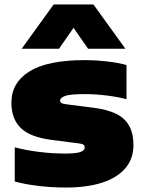

<svg xmlns="http://www.w3.org/2000/svg" viewBox="-20 -828 644 859"><path d="M46 -16V-169Q94 -156 153.8 -148.5Q213.5 -141 271 -141Q319.5 -141 339.2 -147.8Q359 -154.5 359 -168Q359 -176.5 353 -180.8Q347 -185 329 -187L211 -202Q114.5 -214.5 72.8 -255.5Q31 -296.5 31 -368Q31 -458.5 112.2 -508.8Q193.5 -559 359 -559Q408 -559 459.8 -553Q511.5 -547 546 -537V-384Q510.5 -394 459.2 -400.5Q408 -407 361 -407Q294.5 -407 271.8 -399Q249 -391 249 -378Q249 -371 255.5 -367Q262 -363 280 -361L398 -346Q457 -338.5 496.2 -320.5Q535.5 -302.5 556.2 -268Q577 -233.5 577 -178Q577 -119 541.8 -76.5Q506.5 -34 438.8 -11.5Q371 11 275 11Q213.5 11 153.5 4Q93.5 -3 46 -16ZM541 -610H374L309 -703.5L244 -610H77L220 -808H398Z"/></svg>

Font: Encode Sans Expanded Black
Style: Regular
Weight: 900
Width: 7
Designer: Multiple Designers
Foundry: Impallari Type
Version: Version 2.000